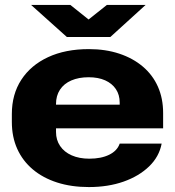

<svg xmlns="http://www.w3.org/2000/svg" viewBox="-20 -747 709 778"><path d="M340 11Q269 11 211.5 -7.5Q154 -26 113 -60.5Q72 -95 50 -143.5Q28 -192 28 -253V-285Q28 -365 66.5 -424Q105 -483 175 -515.5Q245 -548 340 -548Q408 -548 463.5 -529.5Q519 -511 559 -477Q599 -443 620 -395.5Q641 -348 641 -289V-227H178V-323H479L465 -306V-331Q465 -363 449.5 -386Q434 -409 406 -421.5Q378 -434 339 -434Q299 -434 269 -421Q239 -408 223 -383.5Q207 -359 207 -326V-212Q207 -180 223.5 -155.5Q240 -131 270.5 -117.5Q301 -104 342 -104Q390 -104 422.5 -120Q455 -136 465 -165H635Q625 -112 584 -72.5Q543 -33 480.5 -11Q418 11 340 11ZM251 -597 106 -727H265L339 -668L413 -727H570L427 -597Z"/></svg>

Font: Hubot Sans SemiExpanded
Style: Bold
Weight: 700
Width: 6
Designer: Deni Anggara
Foundry: GitHub, Inc., Subsidiary of Microsoft Corporation
Version: Version 2.000